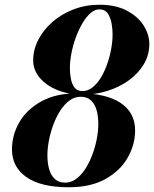

<svg xmlns="http://www.w3.org/2000/svg" viewBox="-20 -780 650 810"><path d="M270 10Q153.3 10 91.9 -32.5Q30.5 -75 30.5 -150Q30.5 -210 61.6 -264.3Q92.8 -318.5 154.9 -352.6Q217 -386.8 310 -386.8Q427.3 -386.8 488.6 -345.9Q550 -305 550 -230Q550 -170 518.8 -115Q487.5 -60 425.3 -25Q363 10 270 10ZM254.8 -9.5Q280 -9.5 301.6 -25.5Q323.2 -41.5 340.4 -68.3Q357.5 -95 369.7 -127.8Q382 -160.5 388.4 -194.4Q394.7 -228.3 394.7 -257.8Q394.7 -289.8 387.4 -315.6Q380 -341.5 363.6 -356.6Q347.3 -371.8 320 -371.8Q294.8 -371.8 273.1 -355.9Q251.5 -340 234.4 -313.4Q217.3 -286.7 205 -254Q192.8 -221.2 186.4 -187.5Q180 -153.7 180 -124.2Q180 -92.2 187.4 -66.2Q194.8 -40.2 211.3 -24.9Q227.8 -9.5 254.8 -9.5ZM329.8 -380.8Q269.3 -380.8 221.9 -400.1Q174.5 -419.5 147.3 -452.3Q120 -485 120 -525Q120 -570 141.5 -612Q163 -654 201.4 -687.5Q239.8 -721 290.6 -740.5Q341.5 -760 400 -760Q468 -760 514.9 -735.2Q561.8 -710.5 585.9 -672.5Q610 -634.5 610 -594.5Q610 -547.7 586.5 -508.6Q563 -469.5 522.9 -440.7Q482.8 -412 432.8 -396.4Q382.8 -380.8 329.8 -380.8ZM328.3 -395.7Q350.3 -395.7 369.8 -410.9Q389.3 -426 404.9 -451.5Q420.5 -477 431.8 -508.6Q443 -540.3 449 -573.3Q455 -606.3 455 -635.8Q455 -655.3 451 -679.8Q447 -704.3 435 -722.4Q423 -740.5 399 -740.5Q380 -740.5 361.6 -724.5Q343.3 -708.5 327.6 -681.7Q312 -655 300 -622.2Q288 -589.5 281.4 -555.6Q274.8 -521.7 274.8 -492.2Q274.8 -470.5 278.9 -448.1Q283 -425.7 294.4 -410.7Q305.8 -395.7 328.3 -395.7Z"/></svg>

Font: Bodoni Moda
Style: Italic
Weight: 400
Italic angle: -13°
Designer: Owen Earl
Foundry: indestructible type
Version: Version 2.005